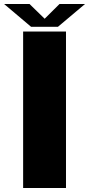

<svg xmlns="http://www.w3.org/2000/svg" viewBox="-48 -943 446 963"><path d="M68 0V-785H283V0ZM108 -808.5 -27.5 -923H100L176 -849L250.5 -923H378.5L242.5 -808.5Z"/></svg>

Font: Anybody ExtraExpanded ExtraBold
Style: Regular
Weight: 800
Width: 8
Designer: Tyler Finck
Foundry: Etcetera Type Company
Version: Version 1.010; ttfautohint (v1.8.3) -l 8 -r 50 -G 200 -x 14 